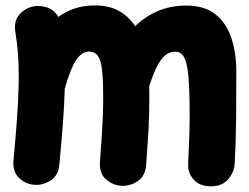

<svg xmlns="http://www.w3.org/2000/svg" viewBox="-20 -592 900 695"><path d="M28.8 -11.7Q42 -151.4 45.9 -237.3Q45.4 -245.6 46.4 -253.4Q47.9 -287.1 47.9 -315.9Q47.9 -361.8 44.9 -399.7Q42 -437.5 35.6 -476.1Q29.3 -514.2 48.8 -537.6Q68.4 -561 96.7 -567.9Q123 -574.2 149.9 -565.2Q176.8 -556.2 190.9 -530.8Q217.8 -550.3 250.5 -561.3Q283.2 -572.3 323.2 -572.3Q376 -572.3 411.4 -552Q446.8 -531.7 469.2 -497.1Q505.9 -532.7 551.8 -552.2Q597.7 -571.8 654.8 -571.8Q720.2 -571.8 759.8 -540.3Q799.3 -508.8 817.4 -454.6Q835.4 -400.4 835.4 -332.5Q835.4 -252.9 834.7 -167.5Q834 -82 829.6 0.5Q827.6 31.7 805.7 57.1Q783.7 82.5 743.7 82.5Q702.6 82.5 680.9 57.9Q659.2 33.2 661.1 1Q663.6 -49.3 665 -93.3Q666.5 -137.2 666.5 -174.8Q666.5 -264.2 662.1 -314.2Q657.7 -364.3 646.5 -384.5Q635.3 -404.8 613.8 -404.8Q597.2 -404.8 582 -394.8Q566.9 -384.8 551.8 -357.9Q536.6 -331.1 520 -279.8Q520.5 -263.7 520.5 -246.1Q520.5 -212.4 520 -185.5Q519.5 -158.7 518.1 -132.1Q516.6 -105.5 514.4 -72.5Q512.2 -39.6 508.8 5.9Q505.9 45.4 478 64Q450.2 82.5 418.5 80.6Q387.2 78.1 363 56.6Q338.9 35.2 341.8 -5.9Q346.2 -64 348.6 -101.8Q351.1 -139.6 352.3 -172.1Q353.5 -204.6 353.5 -246.1Q353.5 -338.4 342.8 -371.8Q332 -405.3 303.2 -405.3Q275.4 -405.3 254.6 -373.3Q233.9 -341.3 214.4 -270.5Q212.9 -215.8 208 -148.9Q203.1 -82 194.8 3.9Q191.4 43.9 162.4 62Q133.3 80.1 101.6 76.7Q71.3 73.7 48.3 51.3Q25.4 28.8 28.8 -11.7Z"/></svg>

Font: Mikhak Black
Style: Regular
Weight: 900
Designer: Amin Abedi
Version: Version 3.3